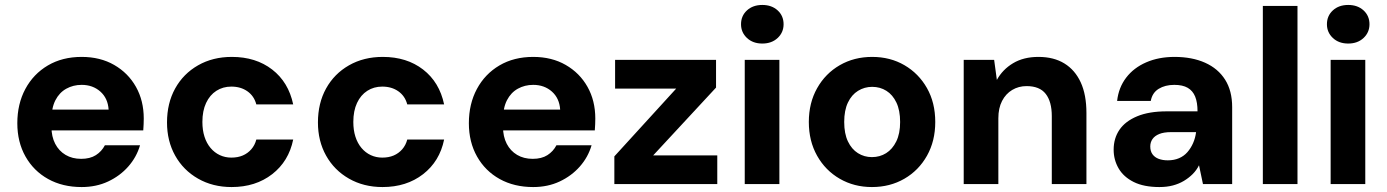

<svg xmlns="http://www.w3.org/2000/svg" viewBox="-20 -744 5607 776"><path d="M310 12Q233 12 174.5 -20.5Q116 -53 83 -111.5Q50 -170 50 -246Q50 -324 82.5 -384.5Q115 -445 173.5 -479.5Q232 -514 310 -514Q385 -514 441.5 -481.5Q498 -449 529.5 -393Q561 -337 561 -265Q561 -255 560.5 -242.5Q560 -230 559 -217H150V-301H419Q416 -347 385.5 -374Q355 -401 310 -401Q276 -401 248 -385.5Q220 -370 204 -339Q188 -308 188 -260V-231Q188 -192 203 -163Q218 -134 245 -118Q272 -102 308 -102Q344 -102 367.5 -117Q391 -132 404 -157H546Q532 -109 498.5 -71Q465 -33 417 -10.5Q369 12 310 12Z M916 12Q840 12 780.5 -22Q721 -56 688 -115Q655 -174 655 -249Q655 -327 688 -386.5Q721 -446 780.5 -480Q840 -514 917 -514Q1014 -514 1080 -463Q1146 -412 1165 -322H1016Q1007 -356 980 -375Q953 -394 915 -394Q881 -394 854.5 -377Q828 -360 813 -328Q798 -296 798 -251Q798 -218 806.5 -191.5Q815 -165 831 -146Q847 -127 868.5 -117Q890 -107 915 -107Q941 -107 961 -115.5Q981 -124 995.5 -140.5Q1010 -157 1016 -180H1165Q1147 -92 1080 -40Q1013 12 916 12Z M1526 12Q1450 12 1390.5 -22Q1331 -56 1298 -115Q1265 -174 1265 -249Q1265 -327 1298 -386.5Q1331 -446 1390.5 -480Q1450 -514 1527 -514Q1624 -514 1690 -463Q1756 -412 1775 -322H1626Q1617 -356 1590 -375Q1563 -394 1525 -394Q1491 -394 1464.5 -377Q1438 -360 1423 -328Q1408 -296 1408 -251Q1408 -218 1416.5 -191.5Q1425 -165 1441 -146Q1457 -127 1478.5 -117Q1500 -107 1525 -107Q1551 -107 1571 -115.5Q1591 -124 1605.5 -140.5Q1620 -157 1626 -180H1775Q1757 -92 1690 -40Q1623 12 1526 12Z M2135 12Q2058 12 1999.5 -20.5Q1941 -53 1908 -111.5Q1875 -170 1875 -246Q1875 -324 1907.5 -384.5Q1940 -445 1998.5 -479.5Q2057 -514 2135 -514Q2210 -514 2266.5 -481.5Q2323 -449 2354.5 -393Q2386 -337 2386 -265Q2386 -255 2385.5 -242.5Q2385 -230 2384 -217H1975V-301H2244Q2241 -347 2210.5 -374Q2180 -401 2135 -401Q2101 -401 2073 -385.5Q2045 -370 2029 -339Q2013 -308 2013 -260V-231Q2013 -192 2028 -163Q2043 -134 2070 -118Q2097 -102 2133 -102Q2169 -102 2192.5 -117Q2216 -132 2229 -157H2371Q2357 -109 2323.5 -71Q2290 -33 2242 -10.5Q2194 12 2135 12Z M2463 0V-112L2713 -386H2466V-502H2874V-390L2620 -116H2879V0Z M2990 0V-502H3130V0ZM3061 -568Q3023 -568 2999 -590.5Q2975 -613 2975 -646Q2975 -680 2999 -702Q3023 -724 3061 -724Q3099 -724 3123 -702Q3147 -680 3147 -646Q3147 -613 3123 -590.5Q3099 -568 3061 -568Z M3504 12Q3432 12 3374 -21.5Q3316 -55 3282.5 -114.5Q3249 -174 3249 -251Q3249 -328 3282.5 -387.5Q3316 -447 3374 -480.5Q3432 -514 3505 -514Q3578 -514 3635.5 -480.5Q3693 -447 3726.5 -388Q3760 -329 3760 -251Q3760 -174 3726.5 -114.5Q3693 -55 3635 -21.5Q3577 12 3504 12ZM3504 -109Q3536 -109 3561.5 -125Q3587 -141 3602.5 -172.5Q3618 -204 3618 -251Q3618 -298 3603 -329.5Q3588 -361 3562.5 -377Q3537 -393 3505 -393Q3474 -393 3448 -377Q3422 -361 3407 -329.5Q3392 -298 3392 -251Q3392 -204 3407 -172.5Q3422 -141 3447.5 -125Q3473 -109 3504 -109Z M3875 0V-502H3998L4009 -421Q4032 -463 4074.5 -488.5Q4117 -514 4177 -514Q4239 -514 4282 -487.5Q4325 -461 4348 -411Q4371 -361 4371 -287V0H4231V-275Q4231 -333 4206.5 -364.5Q4182 -396 4129 -396Q4097 -396 4071 -380.5Q4045 -365 4030 -336Q4015 -307 4015 -266V0Z M4666 12Q4603 12 4562 -8.5Q4521 -29 4501 -63.5Q4481 -98 4481 -139Q4481 -185 4504.5 -219.5Q4528 -254 4576 -274Q4624 -294 4696 -294H4820Q4820 -330 4810.5 -353.5Q4801 -377 4780.5 -389Q4760 -401 4726 -401Q4689 -401 4663 -385Q4637 -369 4631 -336H4495Q4501 -390 4531.5 -430Q4562 -470 4612.5 -492Q4663 -514 4727 -514Q4798 -514 4850.5 -490.5Q4903 -467 4931.5 -422Q4960 -377 4960 -311V0H4842L4826 -76Q4816 -56 4800.5 -40.5Q4785 -25 4765 -13Q4745 -1 4720.5 5.5Q4696 12 4666 12ZM4700 -96Q4725 -96 4745 -104.5Q4765 -113 4779 -129Q4793 -145 4802 -165.5Q4811 -186 4814 -209V-210H4713Q4684 -210 4665.5 -202.5Q4647 -195 4638 -182Q4629 -169 4629 -152Q4629 -133 4638 -120.5Q4647 -108 4663 -102Q4679 -96 4700 -96Z M5084 0V-720H5224V0Z M5358 0V-502H5498V0ZM5429 -568Q5391 -568 5367 -590.5Q5343 -613 5343 -646Q5343 -680 5367 -702Q5391 -724 5429 -724Q5467 -724 5491 -702Q5515 -680 5515 -646Q5515 -613 5491 -590.5Q5467 -568 5429 -568Z"/></svg>

Font: DM Sans 16pt ExtraBold
Style: Regular
Weight: 800
Version: Version 4.004;gftools[0.9.30]